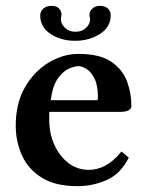

<svg xmlns="http://www.w3.org/2000/svg" viewBox="-20 -629 501 659"><path d="M360 -577Q360 -536 323 -512.5Q286 -489 238 -489Q189 -489 153.5 -512.5Q118 -536 118 -576Q118 -590 129 -599.5Q140 -609 157 -609Q174 -609 182.5 -600Q191 -591 191 -579Q191 -578 190.5 -575.5Q190 -573 190 -571Q189 -568 189 -563Q189 -547 203 -533.5Q217 -520 239 -520Q261 -520 275 -533Q289 -546 289 -562Q289 -568 288 -571Q287 -573 287 -578Q287 -591 297.5 -600Q308 -609 322 -609Q340 -609 350 -600Q360 -591 360 -577ZM397 -109 422 -88Q394 -32 346 -11Q298 10 246 10Q170 10 123.5 -19Q77 -48 55.5 -95.5Q34 -143 34 -198Q34 -275 66 -330Q98 -385 147.5 -414.5Q197 -444 249 -444Q323 -444 362 -417Q401 -390 416 -349.5Q431 -309 431 -266Q431 -245 392 -245H149V-219Q149 -170 167 -131Q185 -92 215.5 -69Q246 -46 285 -46Q314 -46 341.5 -60.5Q369 -75 397 -109ZM154 -285H314Q316 -287 316 -296Q316 -336 304.5 -359Q293 -382 277.5 -392Q262 -402 248 -402Q238 -402 218 -394Q198 -386 179.5 -361Q161 -336 154 -285Z"/></svg>

Font: Libertinus Serif SemiBold
Style: Regular
Weight: 600
Designer: Philipp H. Poll, Khaled Hosny
Foundry: Caleb Maclennan
Version: Version 7.051;RELEASE